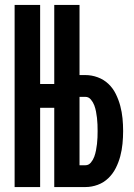

<svg xmlns="http://www.w3.org/2000/svg" viewBox="-20 -755 540 775"><path d="M39 0V-735H142V-416H250V-320H142V0ZM199 0V-735H301V-452H325Q350 -452 374.5 -443Q399 -434 417.5 -416.5Q436 -399 447.5 -375.5Q459 -352 465.5 -327.5Q472 -303 474.5 -277.5Q477 -252 477 -226Q477 -201 474.5 -175Q472 -149 465.5 -124.5Q459 -100 447.5 -77Q436 -54 417.5 -36Q399 -18 374.5 -9Q350 0 325 0ZM301 -88H325Q338 -88 347 -99Q356 -110 360.5 -122.5Q365 -135 367.5 -148Q370 -161 371.5 -174Q373 -187 373.5 -200Q374 -213 374 -226Q374 -239 373.5 -252.5Q373 -266 371.5 -279Q370 -292 367.5 -305Q365 -318 360.5 -330Q356 -342 347 -353Q338 -364 325 -364H301Z"/></svg>

Font: Zed Mono
Style: Bold
Weight: 700
Monospace: yes
Designer: Belleve Invis
Foundry: Belleve Invis
Version: Version 1.0.0; ttfautohint (v1.8.4)